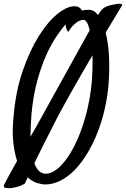

<svg xmlns="http://www.w3.org/2000/svg" viewBox="-45 -780 663 1010"><path d="M546.9 -754.9Q578.1 -761.7 588.9 -759.8Q599.6 -757.8 597.7 -752.9Q591.8 -743.2 568.4 -704.1Q544.9 -665 510.7 -608.4Q524.4 -555.7 528.3 -484.9Q532.2 -414.1 525.4 -328.1Q519.5 -266.6 505.4 -204.6Q491.2 -142.6 468.8 -85Q446.3 -27.3 416.5 22.9Q386.7 73.2 351.6 110.4Q316.4 147.5 275.9 168.9Q235.4 190.4 191.4 190.4Q178.7 190.4 153.3 183.6Q127.9 176.8 100.6 153.3L85.9 185.5Q69.3 195.3 54.2 200.2Q39.1 205.1 28.3 207Q14.6 210 3.9 210Q-21.5 210 -24.4 203.6Q-27.3 197.3 -17.6 180.7Q-15.6 175.8 1.5 144.5Q18.6 113.3 44.9 66.4Q31.2 25.4 24.9 -30.8Q18.6 -86.9 26.4 -167Q37.1 -297.9 73.7 -404.8Q110.4 -511.7 157.7 -587.9Q205.1 -664.1 255.9 -705.6Q306.6 -747.1 345.7 -747.1Q362.3 -747.1 371.6 -740.7Q380.9 -734.4 386.7 -724.6Q394.5 -726.6 402.8 -727.5Q411.1 -728.5 421.9 -728.5Q449.2 -728.5 470.7 -701.2Q477.5 -711.9 483.4 -720.2Q489.3 -728.5 497.6 -735.4Q505.9 -742.2 517.1 -746.6Q528.3 -751 546.9 -754.9ZM120.1 -173.8Q118.2 -141.6 116.7 -113.3Q115.2 -85 115.2 -60.5Q141.6 -105.5 170.9 -159.2Q196.3 -204.1 228.5 -263.2Q260.7 -322.3 296.9 -386.7L426.8 -621.1Q420.9 -646.5 412.6 -661.1Q404.3 -675.8 392.6 -675.8Q379.9 -674.8 367.2 -668Q356.4 -662.1 342.3 -648.9Q328.1 -635.7 314.5 -612.3Q309.6 -616.2 305.7 -626Q303.7 -629.9 302.7 -634.8Q300.8 -640.6 299.8 -652.3Q281.2 -630.9 253.9 -591.3Q226.6 -551.8 199.7 -493.2Q172.9 -434.6 150.9 -355Q128.9 -275.4 120.1 -173.8ZM438.5 -355.5Q440.4 -381.8 441.4 -417Q442.4 -452.1 441.4 -489.3Q414.1 -442.4 385.7 -393.6Q357.4 -344.7 330.6 -296.9Q303.7 -249 279.3 -204.6Q254.9 -160.2 236.3 -122.1Q203.1 -57.6 178.2 -7.8Q153.3 42 135.7 79.1Q147.5 109.4 162.6 121.6Q177.7 133.8 194.3 133.8Q232.4 133.8 272 94.7Q311.5 55.7 345.7 -11.2Q379.9 -78.1 404.8 -167Q429.7 -255.9 438.5 -355.5Z"/></svg>

Font: Satisfy
Style: Regular
Weight: 400
Designer: Font Diner, Inc
Foundry: Font Diner, Inc
Version: Version 1.001